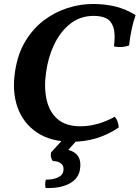

<svg xmlns="http://www.w3.org/2000/svg" viewBox="-20 -705 703 967"><path d="M663 -629Q651 -595 643 -557Q635 -519 630 -476Q595 -463 554 -471Q562 -534 551 -567.5Q540 -601 514.5 -613Q489 -625 452 -625Q384 -625 334 -585.5Q284 -546 253 -481Q222 -416 212 -340Q201 -266 214.5 -204Q228 -142 269.5 -105.5Q311 -69 385 -69Q471 -69 558 -117Q567 -107 572 -93Q577 -79 578 -63Q473 9 342 9Q236 9 166.5 -37.5Q97 -84 68.5 -164Q40 -244 56 -346Q69 -433 107.5 -497Q146 -561 201 -602.5Q256 -644 320 -664.5Q384 -685 448 -685Q510 -685 562 -672Q614 -659 663 -629ZM210 242Q207 233 207.5 221.5Q208 210 211 200Q245 200 270 189.5Q295 179 299 157Q304 132 288 119Q272 106 246 106Q232 88 237 63L309 -16H383L324 50Q398 70 382 153Q373 197 328 220.5Q283 244 210 242Z"/></svg>

Font: Vollkorn
Style: Bold Italic
Weight: 700
Italic angle: -11°
Designer: Friedrich Althausen
Foundry: Friedrich Althausen
Version: Version 5.000; ttfautohint (v1.8.3)